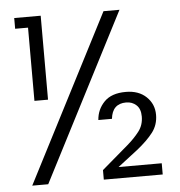

<svg xmlns="http://www.w3.org/2000/svg" viewBox="-51 -753 752 802"><g transform="rotate(-5 325.0 -351.5)"><path d="M92 -659H38V-704H149V-352H92ZM351 -249Q354 -293 384.5 -324.5Q415 -356 475 -356Q529 -356 561 -325.5Q593 -295 593 -250Q593 -208 569 -176.5Q545 -145 501 -110L418 -46H599V1H352V-39L463 -134Q492 -159 512.5 -185.5Q533 -212 533 -248Q533 -280 515.5 -296Q498 -312 473 -312Q415 -312 408 -249ZM412 -700H479L119 0H52Z"/></g></svg>

Font: Poppins Light
Style: Regular
Weight: 300
Designer: Ninad Kale (Devanagari), Jonny Pinhorn (Latin)
Version: Version 5.002